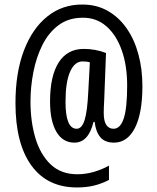

<svg xmlns="http://www.w3.org/2000/svg" viewBox="-20 -740 691 844"><path d="M606 -362Q606 -242 573 -177.5Q540 -113 481 -113Q441 -113 421 -137Q401 -161 396 -204H391Q369 -113 307 -113Q256 -113 228 -160.5Q200 -208 200 -294Q200 -406 238 -465.5Q276 -525 348 -525Q400 -525 446 -507L438 -299Q437 -284 436.5 -268.5Q436 -253 436 -244Q436 -207 447.5 -190.5Q459 -174 479 -174Q509 -174 524 -219.5Q539 -265 539 -364Q539 -452 515 -519.5Q491 -587 447 -625Q403 -663 343 -662Q281 -662 237 -629Q193 -596 166 -541.5Q139 -487 126.5 -422Q114 -357 114 -294Q114 -206 135.5 -133.5Q157 -61 202.5 -17.5Q248 26 320 26Q358 26 394.5 15Q431 4 459 -12V51Q428 67 394.5 75.5Q361 84 318 84Q188 84 118 -12.5Q48 -109 48 -287Q48 -420 85 -517.5Q122 -615 188.5 -668Q255 -721 343 -720Q405 -720 454 -692Q503 -664 537 -615Q571 -566 588.5 -501Q606 -436 606 -362ZM268 -292Q268 -174 317 -174Q340 -174 352 -212.5Q364 -251 368 -336L375 -466Q363 -470 343 -470Q308 -470 288 -424.5Q268 -379 268 -292Z"/></svg>

Font: Noto Sans Bengali UI ExtraCondensed
Style: Regular
Weight: 400
Width: 2
Designer: Jelle Bosma - Monotype Design Team
Foundry: Monotype Imaging Inc.
Version: Version 2.003; ttfautohint (v1.8.4.7-5d5b)